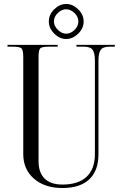

<svg xmlns="http://www.w3.org/2000/svg" viewBox="-20 -947 620 975"><path d="M253.9 -837.9Q253.9 -814.9 273.9 -795.4Q293.9 -775.9 315.9 -775.9Q338.4 -775.9 358.2 -794.7Q377.9 -813.5 377.9 -837.9Q377.9 -862.3 358.2 -881.1Q338.4 -899.9 315.9 -899.9Q293.5 -899.9 273.7 -881.1Q253.9 -862.3 253.9 -837.9ZM228 -837.9Q228 -873 255.4 -899.9Q282.7 -926.8 315.9 -926.8Q349.1 -926.8 377 -899.9Q404.8 -873 404.8 -837.9Q404.8 -802.7 377 -775.9Q349.1 -749 315.9 -749Q282.7 -749 255.4 -776.4Q228 -803.7 228 -837.9ZM18.1 -719.2H272.9V-710H229Q192.9 -710 184.3 -701.4Q175.8 -692.9 175.8 -657.2V-127.9Q175.8 -70.3 206.8 -40Q237.8 -9.8 296.9 -9.8Q377.4 -9.8 419.7 -49.3Q461.9 -88.9 461.9 -164.1V-639.2Q461.9 -677.7 450.4 -693.8Q439 -710 404.8 -710H368.2V-719.2H563V-710H537.1Q502.9 -710 491.5 -693.8Q480 -677.7 480 -639.2V-164.1Q480 -80.1 433.1 -36.1Q386.2 7.8 296.9 7.8Q207 7.8 152.6 -39.6Q98.1 -86.9 98.1 -164.1V-657.2Q98.1 -692.9 89.1 -701.4Q80.1 -710 43.9 -710H18.1Z"/></svg>

Font: FoglihtenNo07calt
Style: Regular
Weight: 500
Designer: gluk (gluksza@wp.pl)
Foundry: gluk (gluksza@wp.pl)
Version: Version 0.844